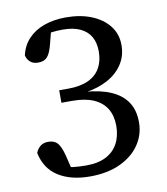

<svg xmlns="http://www.w3.org/2000/svg" viewBox="-77 -725 696 802"><g transform="rotate(-10 270.5 -324.0)"><path d="M241 12Q160 12 107 -21.5Q54 -55 40 -123Q46 -139 59 -150Q72 -161 93 -161Q119 -161 132.5 -145.5Q146 -130 156 -91L174 -17L130 -49Q152 -42 177.5 -39Q203 -36 233 -36Q284 -36 317.5 -53.5Q351 -71 368 -103Q385 -135 385 -178Q385 -220 367 -250Q349 -280 313 -296Q277 -312 222 -312H176V-365H214Q266 -365 300 -381Q334 -397 350.5 -426.5Q367 -456 367 -496Q367 -533 352.5 -558.5Q338 -584 308.5 -598Q279 -612 234 -612Q209 -612 186.5 -609Q164 -606 141 -601L189 -629L171 -559Q162 -524 149 -509Q136 -494 110 -494Q89 -494 76.5 -505Q64 -516 60 -533Q69 -574 96 -602.5Q123 -631 164 -645.5Q205 -660 256 -660Q317 -660 364 -641Q411 -622 438 -587.5Q465 -553 465 -506Q465 -460 441.5 -424.5Q418 -389 377 -367Q336 -345 281 -337V-340Q346 -335 390.5 -315.5Q435 -296 458 -261.5Q481 -227 481 -176Q481 -124 452.5 -81.5Q424 -39 370 -13.5Q316 12 241 12Z"/></g></svg>

Font: myMathFont
Style: Regular
Weight: 400
Designer: Ross Mills, John Hudson & Paul Hanslow, Tiro Typeworks Ltd; with prior portions MicroPress Inc., and Coen Hoffman. Math 
Foundry: Tiro Typeworks Ltd
Version: Version 2.13 b171